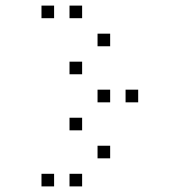

<svg xmlns="http://www.w3.org/2000/svg" viewBox="-20 -693 640 685"><path d="M129 -673Q128 -673 128 -673Q128 -673 128 -672V-629Q128 -628 128 -628Q128 -628 129 -628H172Q173 -628 173 -628Q173 -628 173 -629V-672Q173 -673 173 -673Q173 -673 172 -673ZM229 -673Q228 -673 228 -673Q228 -673 228 -672V-629Q228 -628 228 -628Q228 -628 229 -628H272Q273 -628 273 -628Q273 -628 273 -629V-672Q273 -673 273 -673Q273 -673 272 -673ZM329 -573Q328 -573 328 -573Q328 -573 328 -572V-529Q328 -528 328 -528Q328 -528 329 -528H372Q373 -528 373 -528Q373 -528 373 -529V-572Q373 -573 373 -573Q373 -573 372 -573ZM229 -473Q228 -473 228 -473Q228 -473 228 -472V-429Q228 -428 228 -428Q228 -428 229 -428H272Q273 -428 273 -428Q273 -428 273 -429V-472Q273 -473 273 -473Q273 -473 272 -473ZM329 -373Q328 -373 328 -373Q328 -373 328 -372V-329Q328 -328 328 -328Q328 -328 329 -328H372Q373 -328 373 -328Q373 -328 373 -329V-372Q373 -373 373 -373Q373 -373 372 -373ZM429 -373Q428 -373 428 -373Q428 -373 428 -372V-329Q428 -328 428 -328Q428 -328 429 -328H472Q473 -328 473 -328Q473 -328 473 -329V-372Q473 -373 473 -373Q473 -373 472 -373ZM229 -273Q228 -273 228 -273Q228 -273 228 -272V-229Q228 -228 228 -228Q228 -228 229 -228H272Q273 -228 273 -228Q273 -228 273 -229V-272Q273 -273 273 -273Q273 -273 272 -273ZM329 -173Q328 -173 328 -173Q328 -173 328 -172V-129Q328 -128 328 -128Q328 -128 329 -128H372Q373 -128 373 -128Q373 -128 373 -129V-172Q373 -173 373 -173Q373 -173 372 -173ZM129 -73Q128 -73 128 -73Q128 -73 128 -72V-29Q128 -28 128 -28Q128 -28 129 -28H172Q173 -28 173 -28Q173 -28 173 -29V-72Q173 -73 173 -73Q173 -73 172 -73ZM229 -73Q228 -73 228 -73Q228 -73 228 -72V-29Q228 -28 228 -28Q228 -28 229 -28H272Q273 -28 273 -28Q273 -28 273 -29V-72Q273 -73 273 -73Q273 -73 272 -73Z"/></svg>

Font: Doto Light
Style: Regular
Weight: 300
Monospace: yes
Version: Version 1.000